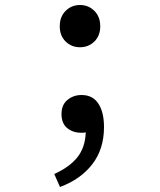

<svg xmlns="http://www.w3.org/2000/svg" viewBox="-20 -535 640 768"><path d="M300 -346Q266 -346 242.5 -369Q219 -392 219 -430Q219 -468 242.5 -491.5Q266 -515 300 -515Q334 -515 357.5 -491.5Q381 -468 381 -430Q381 -392 357.5 -369Q334 -346 300 -346ZM220 213 197 161Q259 133 290 93.5Q321 54 323 -6Q318 -4 313.5 -4Q309 -4 304 -4Q272 -4 249 -22.5Q226 -41 226 -79Q226 -116 250 -135.5Q274 -155 306 -155Q351 -155 373.5 -120.5Q396 -86 396 -27Q396 61 349.5 121.5Q303 182 220 213Z"/></svg>

Font: Source Code Pro
Style: Regular
Weight: 400
Monospace: yes
Designer: Paul D. Hunt, Teo Tuominen
Foundry: Adobe Systems Incorporated
Version: Version 2.030;PS 1.000;hotconv 16.6.51;makeotf.lib2.5.65220